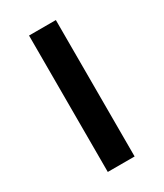

<svg xmlns="http://www.w3.org/2000/svg" viewBox="-144 -598 560 657"><g transform="rotate(-30 136.0 -269.5)"><path d="M189 0H83V-539H189Z"/></g></svg>

Font: Noto Sans Bengali Medium
Style: Regular
Weight: 500
Designer: Jelle Bosma - Monotype Design Team
Foundry: Monotype Imaging Inc.
Version: Version 2.003; ttfautohint (v1.8.4.7-5d5b)